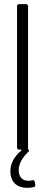

<svg xmlns="http://www.w3.org/2000/svg" viewBox="-20 -720 244 924"><path d="M135 148C129 149 123 150 117 150C92 150 70 136 70 99C70 67 89 37 115 12C119 9 120 6 120 4C120 2 120 1 118 1C116 0 115 -2 115 -4V-690C115 -696 111 -700 105 -700H72C66 -700 62 -696 62 -690V-10C62 -4 66 0 72 0H80C83 0 85 3 82 5C44 37 30 71 30 103C30 165 71 184 110 184C121 184 133 183 143 180C148 179 150 176 150 171C150 170 150 169 150 168L147 155C146 150 144 147 140 147C138 147 137 148 135 148Z"/></svg>

Font: Barlow Semi Condensed Light
Style: Regular
Weight: 300
Width: 4
Designer: Jeremy Tribby
Foundry: Tribby Type
Version: Version 1.422;hotconv 1.0.109;makeotfexe 2.5.65596